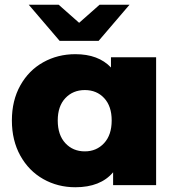

<svg xmlns="http://www.w3.org/2000/svg" viewBox="-20 -779 738 808"><path d="M637 -538V0H456V-54Q403 9 297 9Q223 9 162 -25.5Q101 -60 65.5 -124Q30 -188 30 -272Q30 -356 65.5 -419.5Q101 -483 162 -517Q223 -551 297 -551Q394 -551 447 -495V-538ZM450 -272Q450 -332 418.5 -366Q387 -400 337 -400Q287 -400 255 -366Q223 -332 223 -272Q223 -211 255 -176.5Q287 -142 337 -142Q386 -142 418 -176.5Q450 -211 450 -272ZM525 -759 395 -607H231L101 -759H227L313 -683L399 -759Z"/></svg>

Font: Idrija
Style: Regular
Weight: 800
Designer: Julieta Ulanovsky
Foundry: Julieta Ulanovsky
Version: Version 7.200